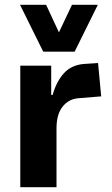

<svg xmlns="http://www.w3.org/2000/svg" viewBox="-20 -775 463 795"><path d="M64 0V-503H192V-382H198Q213 -436 243.5 -470.5Q274 -505 325 -510L386 -514L399 -376L302 -368Q263 -364 238.5 -332.5Q214 -301 214 -244V0ZM159 -561 63 -755H171L224 -641L278 -755H385L289 -561Z"/></svg>

Font: Nunito Sans 7pt Condensed ExtraBold
Style: Regular
Weight: 800
Width: 3
Designer: Vernon Adams
Foundry: Vernon Adams
Version: Version 3.101;gftools[0.9.27]